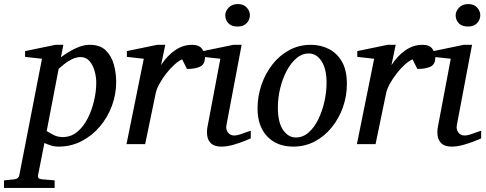

<svg xmlns="http://www.w3.org/2000/svg" viewBox="-116 -717 2416 955"><path d="M-96.2 217.8V180.2L-43.9 174.8Q-23.4 172.4 -20 154.8L92.8 -424.8L8.8 -434.1V-462.9L160.2 -494.1H199.2L187 -432.1Q203.6 -444.8 227.1 -459.2Q250.5 -473.6 277.3 -483.9Q304.2 -494.1 331.1 -494.1Q381.8 -494.1 410.2 -466.3Q438.5 -438.5 450.2 -396Q461.9 -353.5 461.9 -309.1Q461.9 -247.6 440.4 -189.9Q418.9 -132.3 380.1 -86.9Q341.3 -41.5 289.1 -14.6Q236.8 12.2 175.8 12.2Q153.3 12.2 135.3 6.1Q117.2 0 105 -5.9L73.2 154.8Q69.3 172.9 92.8 174.8L155.8 180.2V217.8ZM195.8 -35.2Q236.8 -35.2 268.1 -61Q299.3 -86.9 320.3 -128.4Q341.3 -169.9 352.1 -216.8Q362.8 -263.7 362.8 -305.2Q362.8 -334.5 354.5 -364Q346.2 -393.6 329.1 -413.3Q312 -433.1 285.2 -433.1Q263.7 -433.1 242.7 -422.9Q221.7 -412.6 204.3 -398.9Q187 -385.3 175.8 -375L116.2 -64.9Q125 -59.1 147.5 -47.1Q169.9 -35.2 195.8 -35.2Z M903.3 -431.6Q903.3 -396.5 878.9 -385.3Q854.5 -374 814 -374L790 -421.9Q772 -414.1 751 -395Q730 -376 710.4 -350.8Q690.9 -325.7 676.8 -299.8Q662.6 -273.9 658.2 -252L606 0H513.2L599.1 -424.8L515.1 -434.1V-462.9L666 -494.1H706.1L685.1 -393.1Q715.8 -440.4 755.1 -467.3Q794.4 -494.1 839.4 -494.1Q875.5 -494.1 889.4 -473.1Q903.3 -452.1 903.3 -431.6Z M1127 -641.1Q1127 -619.1 1111.1 -602.1Q1095.2 -585 1066.4 -585Q1035.6 -585 1020 -601.3Q1004.4 -617.7 1004.4 -641.1Q1004.4 -660.6 1021 -678.7Q1037.6 -696.8 1067.4 -696.8Q1095.7 -696.8 1111.3 -679.4Q1127 -662.1 1127 -641.1ZM1131.3 -28.8Q1124 -25.4 1099.4 -15.4Q1074.7 -5.4 1043.7 3.4Q1012.7 12.2 985.4 12.2Q951.2 12.2 934.8 -2.7Q918.5 -17.6 915 -40.3Q911.6 -63 916 -85.9L980 -424.8L894 -434.1V-462.9L1044.9 -494.1H1085.9L1010.3 -94.2Q1006.3 -73.7 1017.6 -58.3Q1028.8 -43 1049.3 -43Q1061 -43 1077.6 -48.3Q1094.2 -53.7 1109.6 -59.6Q1125 -65.4 1131.3 -66.9Z M1609.4 -299.8Q1609.4 -239.3 1589.6 -183.3Q1569.8 -127.4 1533.9 -83.3Q1498 -39.1 1449.5 -13.4Q1400.9 12.2 1343.3 12.2Q1260.7 12.2 1212.9 -38.8Q1165 -89.8 1165 -176.8Q1165 -237.8 1184.3 -294.4Q1203.6 -351.1 1238.8 -396.2Q1273.9 -441.4 1322.8 -467.8Q1371.6 -494.1 1430.2 -494.1Q1478.5 -494.1 1519.3 -473.6Q1560.1 -453.1 1584.7 -410.4Q1609.4 -367.7 1609.4 -299.8ZM1508.3 -304.2Q1508.3 -375.5 1482.9 -413.3Q1457.5 -451.2 1419.4 -451.2Q1386.7 -451.2 1358.9 -427.7Q1331.1 -404.3 1310.3 -365.2Q1289.6 -326.2 1277.8 -278.6Q1266.1 -231 1266.1 -182.1Q1266.1 -107.9 1292 -70.6Q1317.9 -33.2 1355.5 -33.2Q1391.1 -33.2 1419.4 -58.3Q1447.8 -83.5 1467.5 -124.3Q1487.3 -165 1497.8 -212.4Q1508.3 -259.8 1508.3 -304.2Z M2049.3 -431.6Q2049.3 -396.5 2024.9 -385.3Q2000.5 -374 1960 -374L1936 -421.9Q1918 -414.1 1897 -395Q1876 -376 1856.4 -350.8Q1836.9 -325.7 1822.8 -299.8Q1808.6 -273.9 1804.2 -252L1752 0H1659.2L1745.1 -424.8L1661.1 -434.1V-462.9L1812 -494.1H1852.1L1831.1 -393.1Q1861.8 -440.4 1901.1 -467.3Q1940.4 -494.1 1985.4 -494.1Q2021.5 -494.1 2035.4 -473.1Q2049.3 -452.1 2049.3 -431.6Z M2272.9 -641.1Q2272.9 -619.1 2257.1 -602.1Q2241.2 -585 2212.4 -585Q2181.6 -585 2166 -601.3Q2150.4 -617.7 2150.4 -641.1Q2150.4 -660.6 2167 -678.7Q2183.6 -696.8 2213.4 -696.8Q2241.7 -696.8 2257.3 -679.4Q2272.9 -662.1 2272.9 -641.1ZM2277.3 -28.8Q2270 -25.4 2245.4 -15.4Q2220.7 -5.4 2189.7 3.4Q2158.7 12.2 2131.3 12.2Q2097.2 12.2 2080.8 -2.7Q2064.5 -17.6 2061 -40.3Q2057.6 -63 2062 -85.9L2126 -424.8L2040 -434.1V-462.9L2190.9 -494.1H2231.9L2156.2 -94.2Q2152.3 -73.7 2163.6 -58.3Q2174.8 -43 2195.3 -43Q2207 -43 2223.6 -48.3Q2240.2 -53.7 2255.6 -59.6Q2271 -65.4 2277.3 -66.9Z"/></svg>

Font: Charis
Style: Italic
Weight: 400
Italic angle: -11°
Designer: Walt Agee, Miriam Martin, Annie Olsen, Victor Gaultney, Lorna Priest, Alan Ward, Bob Hallissy, Martin Hosken, Sharon Cor
Foundry: SIL Global
Version: Version 7.000